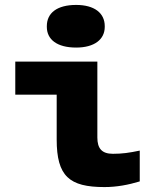

<svg xmlns="http://www.w3.org/2000/svg" viewBox="-20 -750 640 779"><path d="M438 -126C393 -126 375 -148 375 -192V-500H42V-366H210V-184C210 -35 261 9 404 9C453 9 501 0 547 -14V-139C504 -130 476 -126 438 -126ZM170 -641C170 -590 211 -557 289 -557C363 -557 405 -590 405 -641V-644C405 -697 363 -730 289 -730C211 -730 170 -697 170 -644Z"/></svg>

Font: LT Wave Mono Black
Style: Regular
Weight: 900
Designer: Daniel Lyons
Version: Version 2.5 (Glyphs App)